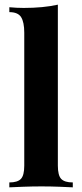

<svg xmlns="http://www.w3.org/2000/svg" viewBox="-20 -803 351 823"><path d="M228 -783V-93Q228 -51 242.5 -36Q257 -21 292 -21V0Q273 -1 235 -2.5Q197 -4 158 -4Q119 -4 79.5 -2.5Q40 -1 20 0V-21Q55 -21 69.5 -36Q84 -51 84 -93V-663Q84 -708 70.5 -729.5Q57 -751 20 -751V-772Q52 -769 82 -769Q123 -769 160 -772.5Q197 -776 228 -783Z"/></svg>

Font: Playfair Display
Style: Bold
Weight: 700
Designer: Claus Eggers Sørensen
Foundry: Claus Eggers Sørensen
Version: Version 1.203